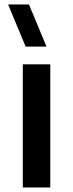

<svg xmlns="http://www.w3.org/2000/svg" viewBox="-20 -822 320 842"><path d="M80 0H200.5V-540H80ZM15.5 -802.5 92.5 -617.5H184L107 -802.5Z"/></svg>

Font: Manrope
Style: Bold
Weight: 700
Designer: Mikhail Sharanda
Foundry: Mikhail Sharanda
Version: Version 4.505;FEAKit 1.0